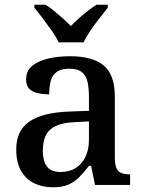

<svg xmlns="http://www.w3.org/2000/svg" viewBox="-20 -786 613 816"><path d="M204 10Q160 10 124.5 -7.5Q89 -25 69 -60.5Q49 -96 49 -151Q49 -231 105 -269.5Q161 -308 276 -312L358 -315V-373Q358 -409 352.5 -436Q347 -463 329 -478.5Q311 -494 274 -494Q239 -494 220.5 -480Q202 -466 195.5 -441.5Q189 -417 189 -385Q141 -385 116 -399.5Q91 -414 91 -449Q91 -485 116.5 -506Q142 -527 184.5 -537Q227 -547 278 -547Q373 -547 420.5 -508Q468 -469 468 -375V-117Q468 -89 474 -73.5Q480 -58 494 -51.5Q508 -45 530 -45H533V0H384L367 -81H358Q337 -54 317 -33.5Q297 -13 271 -1.5Q245 10 204 10ZM236 -55Q274 -55 301 -71.5Q328 -88 343 -119Q358 -150 358 -191V-270L299 -267Q247 -265 217 -250.5Q187 -236 174.5 -210Q162 -184 162 -146Q162 -116 170 -95.5Q178 -75 194.5 -65Q211 -55 236 -55ZM229 -606Q219 -629 200 -655.5Q181 -682 161.5 -708Q142 -734 126 -753V-766H173Q191 -755 210 -739.5Q229 -724 247.5 -707.5Q266 -691 281 -675Q296 -691 314.5 -707.5Q333 -724 353 -739.5Q373 -755 390 -766H438V-753Q423 -734 402.5 -708Q382 -682 364 -655.5Q346 -629 335 -606Z"/></svg>

Font: Noto Serif Armenian Medium
Style: Regular
Weight: 500
Version: Version 2.007